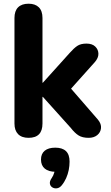

<svg xmlns="http://www.w3.org/2000/svg" viewBox="-20 -734 598 1035"><path d="M134 9Q97 9 77.5 -11Q58 -31 58 -68V-637Q58 -675 77.5 -694.5Q97 -714 134 -714Q170 -714 189.5 -694.5Q209 -675 209 -637V-288H211L356 -449Q378 -474 396.5 -486.5Q415 -499 446 -499Q477 -499 493.5 -483Q510 -467 510.5 -444.5Q511 -422 491 -399L338 -228V-285L508 -89Q527 -66 524.5 -43Q522 -20 504 -5.5Q486 9 458 9Q424 9 403.5 -4Q383 -17 362 -44L211 -212H209V-68Q209 9 134 9ZM312 266Q301 279 287 281Q273 283 262 276Q251 269 249 256Q247 243 258 227Q268 213 272.5 196Q277 179 277 167L280 192Q242 192 221.5 175Q201 158 201 126Q201 95 221 78.5Q241 62 278 62Q316 62 335.5 80.5Q355 99 355 137Q355 160 350.5 182.5Q346 205 336.5 226.5Q327 248 312 266Z"/></svg>

Font: Nunito ExtraLight ExtraBold
Style: Regular
Weight: 800
Version: Version 3.602